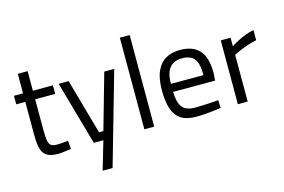

<svg xmlns="http://www.w3.org/2000/svg" viewBox="-113 -974 2146 1452"><g transform="rotate(-15 960.0 -248.0)"><path d="M236 11Q184 11 153.5 -5Q123 -21 110 -60.5Q97 -100 97 -172V-433H26V-500H97V-653H174V-500H331V-433H174V-195Q174 -142 178.5 -112.5Q183 -83 198 -71Q213 -59 245 -59Q255 -59 271 -60Q287 -61 303.5 -62.5Q320 -64 333 -65L338 0Q324 2 305 4.5Q286 7 267.5 9Q249 11 236 11Z M527 221 592 0H517L376 -500H454L576 -67H610L733 -500H811L605 221Z M913 0V-717H990V0Z M1317 10Q1242 10 1198.5 -19Q1155 -48 1136 -105Q1117 -162 1117 -247Q1117 -342 1143 -399.5Q1169 -457 1216 -483.5Q1263 -510 1327 -510Q1427 -510 1478 -454.5Q1529 -399 1529 -276L1525 -217H1196Q1197 -139 1225 -99Q1253 -59 1326 -59Q1354 -59 1387.5 -60.5Q1421 -62 1454 -64Q1487 -66 1510 -68L1512 -7Q1488 -3 1453.5 1Q1419 5 1383 7.5Q1347 10 1317 10ZM1196 -280H1451Q1451 -372 1421.5 -408.5Q1392 -445 1327 -445Q1285 -445 1256 -428.5Q1227 -412 1211.5 -376Q1196 -340 1196 -280Z M1645 0V-500H1722V-433Q1741 -446 1770 -461.5Q1799 -477 1834 -491Q1869 -505 1904 -511V-432Q1870 -425 1835 -413.5Q1800 -402 1770.5 -389Q1741 -376 1722 -366V0Z"/></g></svg>

Font: Cairo
Style: Regular
Weight: 400
Designer: Mohamed Gaber, Accademia di Belle Arti di Urbino
Foundry: Kief Type Foundry, Accademia di Belle Arti di Urbino
Version: Version 3.120